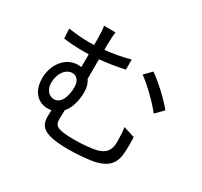

<svg xmlns="http://www.w3.org/2000/svg" viewBox="-167 -1012 1334 1271"><g transform="rotate(30 500.0 -376.5)"><path d="M172 -289C172 -363 214 -415 263 -415C296 -415 320 -387 320 -340C320 -273 298 -203 241 -203C205 -203 172 -234 172 -289ZM739 -277C745 -237 746 -204 746 -165C746 -99 716 -70 664 -55C629 -45 551 -38 496 -38C352 -38 339 -58 339 -113C339 -131 340 -155 341 -176C380 -220 393 -289 393 -344C393 -378 384 -408 368 -432V-581C429 -587 496 -597 557 -611V-688C495 -671 430 -659 368 -653V-696C368 -733 371 -769 374 -790H286C291 -769 293 -736 293 -696V-647C279 -646 266 -646 253 -646C204 -646 155 -650 96 -659L100 -585C157 -577 215 -575 258 -575C269 -575 281 -575 293 -576V-478C285 -479 276 -480 267 -480C170 -480 105 -387 105 -285C105 -170 177 -129 233 -129C244 -129 255 -130 264 -132C264 -117 263 -101 263 -84C263 -11 293 37 491 37C556 37 653 29 696 18C786 -7 821 -50 825 -143C827 -184 826 -197 825 -250ZM669 -638C724 -599 814 -513 862 -451L918 -508C874 -564 779 -652 721 -691Z"/></g></svg>

Font: Squished Noto Sans CJK JP Regular
Style: Regular
Weight: 400
Designer: Ryoko NISHIZUKA (kana & ideographs); Paul D. Hunt (Latin, Greek & Cyrillic); Wenlong ZHANG (bopomofo); Sandoll Communica
Foundry: Adobe Systems Incorporated
Version: Version 1.004;PS 1.004;hotconv 1.0.82;makeotf.lib2.5.63406